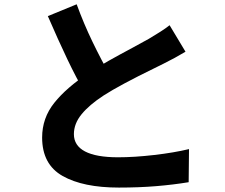

<svg xmlns="http://www.w3.org/2000/svg" viewBox="-20 -820 1040 886"><path d="M733.2 -525.4 694 -506Q533.8 -428 458.2 -379.4Q392 -336.2 356.5 -292.8Q321 -249.4 321 -201Q321 -148.2 372.3 -121.2Q423.6 -94.2 524.8 -94.2Q600.2 -94.2 691.6 -104.8Q783 -115.4 852.2 -132L850.6 20.8Q780.2 32.4 700.8 39Q621.4 45.6 528.6 45.6Q363.6 45.6 269 -7.9Q174.4 -61.4 174.4 -185.4Q174.4 -275.4 230.7 -345.7Q287 -416 389 -483.2Q431.6 -511.4 481.5 -539.5Q531.4 -567.6 592.6 -600.2L667 -641Q694.6 -657.6 719.4 -673.2Q744.2 -688.8 762.6 -703.6L836 -581.4Q786.8 -551.8 733.2 -525.4ZM492.2 -463.6 371.6 -392.8Q333.2 -457.6 290.6 -547Q248 -636.4 200.8 -745.6L333.8 -800.2Q366.6 -710.4 406.5 -627.8Q446.4 -545.2 492.2 -463.6Z"/></svg>

Font: 寒蝉端黑体 Light
Style: Regular
Weight: 300
Designer: ChillDuanSans {Warren2060}; 
Source Han Sans {Ryoko NISHIZUKA 西塚涼子 (kana, bopomofo & ideographs); Paul D. Hunt (Latin, G
Foundry: ChillType&Adobe
Version: Version 1.300;Glyphs 3.3 (3306)